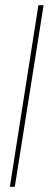

<svg xmlns="http://www.w3.org/2000/svg" viewBox="-20 -720 188 740"><path d="M18 0 128 -700H148L37 0Z"/></svg>

Font: Georama SemiCondensed Thin
Style: Italic
Weight: 100
Width: 4
Italic angle: -9°
Designer: Jean-Baptiste Levee
Foundry: Production Type
Version: Version 1.000